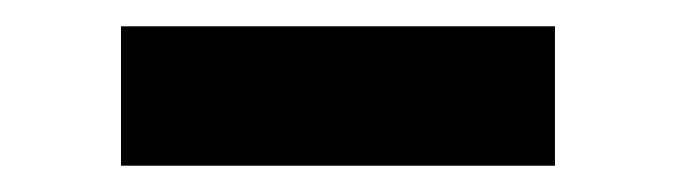

<svg xmlns="http://www.w3.org/2000/svg" viewBox="-20 -713 515 146"><path d="M72 -693H402V-587H72Z"/></svg>

Font: OVRPSS Recut ExtraBold
Style: Regular
Weight: 800
Designer: Giant Group
Foundry: Giant Group
Version: Version 1.001;hotconv 1.0.109;makeotfexe 2.5.65596